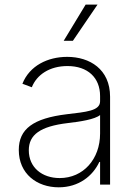

<svg xmlns="http://www.w3.org/2000/svg" viewBox="-20 -800 589 832"><path d="M234.4 11.7C321 11.7 382.1 -37.3 410.5 -98.4H413.7V0H457V-381C457 -500.4 368.3 -553.6 271.3 -553.6C187.1 -553.6 108.3 -515.6 77.1 -437.1L117.9 -421.9C139.2 -475.9 194.6 -513.8 272.4 -513.8C360.4 -513.8 413.7 -463.1 413.7 -383.9V-361.2C413.7 -319.2 352.6 -315 269.5 -305C123.9 -287.3 61.4 -241.1 61.4 -150.2C61.4 -46.5 140.3 11.7 234.4 11.7ZM238.6 -28.4C162.3 -28.4 104.8 -74.2 104.8 -148.8C104.8 -216.3 154.5 -252.5 273.8 -266.7C327.1 -272.7 391 -282.7 413.7 -301.5V-221.2C413.7 -110.4 340.9 -28.4 238.6 -28.4ZM256 -623.2H295.8L402.7 -780.2H351.2Z"/></svg>

Font: Karasuma Gothic
Style: Thin
Weight: 200
Designer: Rasmus Andersson / Ryoko Ishizuka
Foundry: rsms
Version: Version 1.00